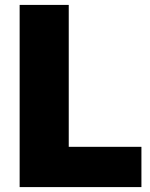

<svg xmlns="http://www.w3.org/2000/svg" viewBox="-20 -762 611 782"><path d="M260 -742V-164H556V0H60V-742Z"/></svg>

Font: Morrison Black
Style: Regular
Weight: 900
Designer: Pablo Impallari, Rodrigo Fuenzalida (Modified by Dan O. Williams)
Version: Version 0.03;June 6, 2019;FontCreator 11.5.0.2425 64-bit; tt